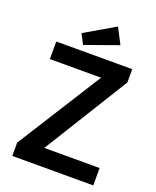

<svg xmlns="http://www.w3.org/2000/svg" viewBox="-148 -889 795 976"><g transform="rotate(20 250.0 -401.0)"><path d="M39 0V-72L327 -528H50V-623H461V-551L178 -94H477V0ZM184 -653 156 -707 319 -802 363 -717Z"/></g></svg>

Font: Inconsolata
Style: Bold
Weight: 700
Monospace: yes
Designer: Raph Levien, Cyreal, Brenton Simpson
Foundry: Raph Levien, Cyreal, Google
Version: Version 3.100; ttfautohint (v1.8.4.7-5d5b)